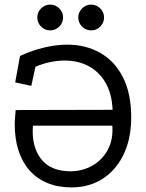

<svg xmlns="http://www.w3.org/2000/svg" viewBox="-20 -799 634 834"><path d="M46 -441 67 -556Q122 -581 173.5 -593Q225 -605 272 -605Q353 -605 416 -569Q479 -533 514.5 -462.5Q550 -392 550 -288Q550 -220 531.5 -164.5Q513 -109 478.5 -68.5Q444 -28 396.5 -6.5Q349 15 291 15Q232 15 186 -4Q140 -23 108.5 -58.5Q77 -94 60.5 -144.5Q44 -195 44 -259Q44 -274 45.5 -289.5Q47 -305 48 -321L469 -322Q466 -393 438 -440.5Q410 -488 364.5 -512Q319 -536 261 -536Q231 -536 199 -529.5Q167 -523 134 -509L116 -426ZM123 -253Q116 -164 158 -109Q200 -54 290 -55Q339 -56 381 -79.5Q423 -103 447.5 -147Q472 -191 468 -253ZM376 -779Q399 -779 415.5 -762.5Q432 -746 432 -723Q432 -700 415.5 -683.5Q399 -667 376 -667Q353 -667 336.5 -683.5Q320 -700 320 -723Q320 -746 336.5 -762.5Q353 -779 376 -779ZM198 -779Q221 -779 237.5 -762.5Q254 -746 254 -723Q254 -700 237.5 -683.5Q221 -667 198 -667Q175 -667 158.5 -683.5Q142 -700 142 -723Q142 -746 158.5 -762.5Q175 -779 198 -779Z"/></svg>

Font: Podkova
Style: Regular
Weight: 400
Designer: Ilya Yudin
Foundry: Cyreal (www.cyreal.org)
Version: Version 2.103